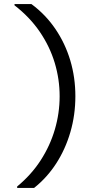

<svg xmlns="http://www.w3.org/2000/svg" viewBox="-20 -820 449 940"><path d="M147 100H64V93Q133 36 179 -35Q225 -106 248.5 -186Q272 -266 272 -349Q272 -432 248 -512Q224 -592 175 -664Q126 -736 51 -794V-800H134Q203 -749 251 -678.5Q299 -608 324 -524.5Q349 -441 349 -349Q349 -257 324.5 -173Q300 -89 255 -19.5Q210 50 147 100Z"/></svg>

Font: Albert Sans
Style: Regular
Weight: 400
Designer: Andreas Rasmussen
Foundry: a.Foundry
Version: Version 1.025